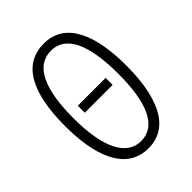

<svg xmlns="http://www.w3.org/2000/svg" viewBox="-210 -833 951 951"><g transform="rotate(-45 265.5 -357.0)"><path d="M479 -358C479 -567 421 -724 267 -724C126 -724 52 -603 52 -359C52 -165 104 10 267 10C427 10 479 -159 479 -358ZM109 -358C109 -562 160 -674 267 -674C370 -674 422 -564 422 -358C422 -149 370 -41 266 -41C164 -41 109 -154 109 -358ZM363 -387H168V-338H363Z"/></g></svg>

Font: Noto Sans UI Condensed Light
Style: Regular
Weight: 300
Width: 3
Designer: Monotype Design Team
Foundry: Monotype Imaging Inc.
Version: Version 1.901